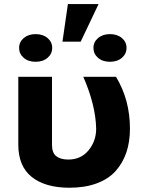

<svg xmlns="http://www.w3.org/2000/svg" viewBox="-20 -901 697 932"><path d="M317.4 10.3Q200.2 10.3 134.5 -41.7Q68.8 -93.8 68.8 -199.2V-528.3H232.4V-198.2Q232.4 -158.7 253.4 -142.6Q274.4 -126.5 311.5 -126.5Q373 -126.5 409.9 -171.4Q446.8 -216.3 446.8 -276.4Q444.3 -391.1 384.3 -528.3H543Q610.8 -416.5 610.8 -276.4Q610.8 -212.9 593.5 -161.4Q576.2 -109.9 541.5 -71Q506.8 -32.2 449.7 -11Q392.6 10.3 317.4 10.3ZM283.2 -698.7 309.6 -881.3H458.5L371.6 -698.7ZM152.8 -735.4Q188.5 -735.4 210.9 -716.3Q233.4 -697.3 233.4 -668.5Q233.4 -639.6 210.9 -620.4Q188.5 -601.1 152.8 -601.1Q117.2 -601.1 95 -620.4Q72.8 -639.6 72.8 -668.5Q72.8 -697.3 95.2 -716.3Q117.7 -735.4 152.8 -735.4ZM513.7 -735.4Q549.3 -735.4 571.8 -716.3Q594.2 -697.3 594.2 -668.5Q594.2 -639.6 571.8 -620.4Q549.3 -601.1 513.7 -601.1Q478 -601.1 455.8 -620.4Q433.6 -639.6 433.6 -668.5Q433.6 -697.3 456.1 -716.3Q478.5 -735.4 513.7 -735.4Z"/></svg>

Font: Bert Sans Black
Style: Regular
Weight: 900
Designer: Christian Robertson, Adam Twardoch, & Cristiano Sobral
Foundry: Google
Version: Version 12.135;January 10, 2020;FontCreator 12.0.0.2547 64-b